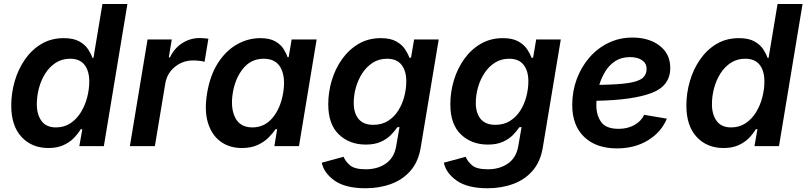

<svg xmlns="http://www.w3.org/2000/svg" viewBox="-20 -748 4129 983"><path d="M228 9.8Q142.6 9.8 90.1 -47.1Q37.6 -104 37.6 -207.5Q37.6 -271 55.4 -332.5Q73.2 -394 107.9 -443.8Q142.6 -493.7 192.4 -523.2Q242.2 -552.7 306.6 -552.7Q356.9 -552.7 386.7 -535.6Q416.5 -518.6 431.6 -494.9Q446.8 -471.2 453.1 -451.7H458.5L504.4 -727.5H632.3L511.7 0H386.2L401.4 -86.4H393.1Q379.9 -64 358.4 -41.7Q336.9 -19.5 304.9 -4.9Q272.9 9.8 228 9.8ZM266.6 -95.7Q308.6 -95.7 340.6 -116.9Q372.6 -138.2 394 -173.1Q415.5 -208 426.3 -249.5Q437 -291 437 -330.6Q437 -385.3 412.6 -416.3Q388.2 -447.3 338.9 -447.3Q296.9 -447.3 264.9 -426.3Q232.9 -405.3 211.4 -371.1Q189.9 -336.9 179.2 -295.9Q168.5 -254.9 168.5 -214.8Q168.5 -161.6 192.6 -128.7Q216.8 -95.7 266.6 -95.7Z M645 0 735.4 -545.9H859.4L844.2 -454.1H850.1Q873 -502 913.8 -527.6Q954.6 -553.2 1001.5 -553.2Q1011.7 -553.2 1024.9 -552.2Q1038.1 -551.3 1046.9 -549.8L1027.3 -431.6Q1019.5 -434.6 1002.2 -436.5Q984.9 -438.5 968.3 -438.5Q915.5 -438.5 875.2 -405.5Q835 -372.6 826.2 -320.3L772.9 0Z M1218.8 9.8Q1154.8 9.8 1109.4 -23.2Q1064 -56.2 1044.7 -119.1Q1025.4 -182.1 1040.5 -272Q1055.7 -362.8 1095.9 -425.5Q1136.2 -488.3 1192.9 -520.5Q1249.5 -552.7 1312.5 -552.7Q1360.4 -552.7 1388.7 -536.6Q1417 -520.5 1431.4 -497.8Q1445.8 -475.1 1452.1 -455.6H1458L1473.1 -545.9H1601.1L1510.7 0H1384.8L1398.9 -86.4H1390.6Q1377.4 -66.4 1355.2 -43.9Q1333 -21.5 1299.3 -5.9Q1265.6 9.8 1218.8 9.8ZM1272.5 -95.7Q1334 -95.7 1375.2 -144.5Q1416.5 -193.4 1429.7 -272.5Q1442.9 -352.1 1417.7 -399.7Q1392.6 -447.3 1330.1 -447.3Q1266.1 -447.3 1225.3 -397.9Q1184.6 -348.6 1171.9 -272.5Q1159.2 -195.8 1184.1 -145.8Q1209 -95.7 1272.5 -95.7Z M1851.1 215.8Q1749 215.8 1693.8 177.2Q1638.7 138.7 1627.4 85L1739.3 54.7Q1747.6 77.1 1771.5 97.9Q1795.4 118.7 1852.1 118.7Q1913.6 118.7 1955.8 89.1Q1998 59.6 2008.3 1L2025.4 -97.7L2013.7 -96.2Q2000.5 -76.2 1980.2 -55.9Q1960 -35.6 1929 -21.7Q1897.9 -7.8 1853 -7.8Q1769 -7.8 1714.8 -59.8Q1660.6 -111.8 1660.6 -213.9Q1660.6 -276.4 1678.7 -336.7Q1696.8 -397 1731.7 -445.8Q1766.6 -494.6 1816.4 -523.7Q1866.2 -552.7 1929.7 -552.7Q1979.5 -552.7 2009.3 -535.6Q2039.1 -518.6 2054.4 -494.9Q2069.8 -471.2 2076.7 -451.7L2084.5 -453.1L2100.1 -545.9H2226.1L2134.3 5.4Q2122.6 78.6 2082.8 125Q2043 171.4 1982.9 193.6Q1922.9 215.8 1851.1 215.8ZM1891.1 -108.9Q1934.6 -108.9 1966.3 -128.9Q1998 -148.9 2018.8 -181.6Q2039.6 -214.4 2049.8 -253.7Q2060.1 -293 2060.1 -332Q2060.1 -385.3 2035.6 -416.3Q2011.2 -447.3 1961.4 -447.3Q1920.4 -447.3 1888.7 -427Q1856.9 -406.7 1835.2 -373.5Q1813.5 -340.3 1802.2 -300.5Q1791 -260.7 1791 -221.2Q1791 -168.9 1815.9 -138.9Q1840.8 -108.9 1891.1 -108.9Z M2476.1 215.8Q2374 215.8 2318.8 177.2Q2263.7 138.7 2252.4 85L2364.3 54.7Q2372.6 77.1 2396.5 97.9Q2420.4 118.7 2477.1 118.7Q2538.6 118.7 2580.8 89.1Q2623 59.6 2633.3 1L2650.4 -97.7L2638.7 -96.2Q2625.5 -76.2 2605.2 -55.9Q2585 -35.6 2554 -21.7Q2522.9 -7.8 2478 -7.8Q2394 -7.8 2339.8 -59.8Q2285.6 -111.8 2285.6 -213.9Q2285.6 -276.4 2303.7 -336.7Q2321.8 -397 2356.7 -445.8Q2391.6 -494.6 2441.4 -523.7Q2491.2 -552.7 2554.7 -552.7Q2604.5 -552.7 2634.3 -535.6Q2664.1 -518.6 2679.4 -494.9Q2694.8 -471.2 2701.7 -451.7L2709.5 -453.1L2725.1 -545.9H2851.1L2759.3 5.4Q2747.6 78.6 2707.8 125Q2668 171.4 2607.9 193.6Q2547.9 215.8 2476.1 215.8ZM2516.1 -108.9Q2559.6 -108.9 2591.3 -128.9Q2623 -148.9 2643.8 -181.6Q2664.6 -214.4 2674.8 -253.7Q2685.1 -293 2685.1 -332Q2685.1 -385.3 2660.6 -416.3Q2636.2 -447.3 2586.4 -447.3Q2545.4 -447.3 2513.7 -427Q2481.9 -406.7 2460.2 -373.5Q2438.5 -340.3 2427.2 -300.5Q2416 -260.7 2416 -221.2Q2416 -168.9 2440.9 -138.9Q2465.8 -108.9 2516.1 -108.9Z M3138.7 11.7Q3031.7 11.7 2970.7 -47.1Q2909.7 -106 2909.7 -210.4Q2909.7 -280.3 2932.6 -342.5Q2955.6 -404.8 2997.1 -452.9Q3038.6 -501 3095 -528.3Q3151.4 -555.7 3218.3 -555.7Q3302.7 -555.7 3357.2 -513.9Q3411.6 -472.2 3411.6 -399.9Q3411.6 -308.6 3316.7 -272.2Q3221.7 -235.8 3033.7 -231.9Q3033.2 -219.7 3033.2 -208.5Q3033.2 -157.7 3058.1 -123Q3083 -88.4 3147.5 -88.4Q3191.9 -88.4 3227.1 -107.4Q3262.2 -126.5 3277.8 -160.2L3394 -140.6Q3366.2 -71.8 3298.1 -30Q3230 11.7 3138.7 11.7ZM3048.3 -313.5Q3144.5 -314.9 3197 -323Q3249.5 -331.1 3270 -348.6Q3290.5 -366.2 3290.5 -395.5Q3290.5 -423.3 3267.6 -439.5Q3244.6 -455.6 3205.1 -455.6Q3161.1 -455.6 3129.9 -435.1Q3098.6 -414.6 3078.9 -382.1Q3059.1 -349.6 3048.3 -313.5Z M3684.6 9.8Q3599.1 9.8 3546.6 -47.1Q3494.1 -104 3494.1 -207.5Q3494.1 -271 3512 -332.5Q3529.8 -394 3564.5 -443.8Q3599.1 -493.7 3648.9 -523.2Q3698.7 -552.7 3763.2 -552.7Q3813.5 -552.7 3843.3 -535.6Q3873 -518.6 3888.2 -494.9Q3903.3 -471.2 3909.7 -451.7H3915L3960.9 -727.5H4088.9L3968.3 0H3842.8L3857.9 -86.4H3849.6Q3836.4 -64 3814.9 -41.7Q3793.5 -19.5 3761.5 -4.9Q3729.5 9.8 3684.6 9.8ZM3723.1 -95.7Q3765.1 -95.7 3797.1 -116.9Q3829.1 -138.2 3850.6 -173.1Q3872.1 -208 3882.8 -249.5Q3893.6 -291 3893.6 -330.6Q3893.6 -385.3 3869.1 -416.3Q3844.7 -447.3 3795.4 -447.3Q3753.4 -447.3 3721.4 -426.3Q3689.5 -405.3 3668 -371.1Q3646.5 -336.9 3635.7 -295.9Q3625 -254.9 3625 -214.8Q3625 -161.6 3649.2 -128.7Q3673.3 -95.7 3723.1 -95.7Z"/></svg>

Font: Inter Semi Bold
Style: Italic
Weight: 600
Italic angle: -9.39999°
Designer: Rasmus Andersson
Foundry: rsms
Version: Version 4.000;git-3c8e0fc